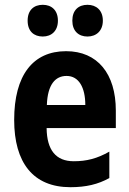

<svg xmlns="http://www.w3.org/2000/svg" viewBox="-20 -769 537 799"><path d="M95 -683C95 -639 121 -617 158 -617C195 -617 221 -641 221 -683C221 -726 195 -749 158 -749C121 -749 95 -727 95 -683ZM281 -683C281 -640 307 -617 344 -617C381 -617 408 -641 408 -683C408 -726 381 -749 344 -749C307 -749 281 -727 281 -683ZM255 -556C117 -556 39 -456 39 -270C39 -92 118 10 273 10C338 10 388 -2 435 -28V-138C384 -109 340 -98 287 -98C213 -98 175 -144 174 -236H462V-309C462 -462 386 -556 255 -556ZM257 -453C308 -453 335 -405 335 -332H175C178 -417 210 -453 257 -453Z"/></svg>

Font: Noto Sans Devanagari Condensed
Style: Bold
Weight: 700
Width: 3
Designer: Jelle Bosma - Monotype Design Team
Foundry: Monotype Imaging Inc.
Version: Version 2.004